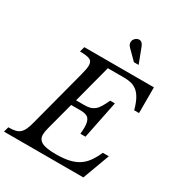

<svg xmlns="http://www.w3.org/2000/svg" viewBox="-252 -1153 1219 1305"><g transform="rotate(30 357.0 -500.5)"><path d="M-15 -40Q18 -40 39.5 -45Q61 -50 75.5 -63.5Q90 -77 100 -99.5Q110 -122 119 -158L235 -599Q242 -625 245.5 -644Q249 -663 249 -677Q249 -710 226 -720Q203 -730 149 -730L160 -770H706V-568H668Q655 -616 639 -646.5Q623 -677 602.5 -694.5Q582 -712 556.5 -719Q531 -726 500 -726H370L292 -429H355Q382 -429 401 -434Q420 -439 435.5 -451.5Q451 -464 464.5 -486Q478 -508 494 -543H531L471 -247H431Q434 -277 434 -299Q434 -344 417 -364.5Q400 -385 354 -385H279L222 -170Q213 -137 213 -114Q213 -78 245 -60.5Q277 -43 355 -43Q413 -43 455 -52Q497 -61 528.5 -80.5Q560 -100 583.5 -132Q607 -164 628 -211H675L597 0H-26ZM503 -850 431 -922Q408 -944 418 -974Q434 -1001 458 -1001Q483 -1001 495 -968L540 -850Z"/></g></svg>

Font: SVN-Libre Baskerville
Style: Italic
Weight: 400
Italic angle: -14°
Designer: Pablo Impallari, Rodrigo Fuenzalida
Foundry: Pablo Impallari, Rodrigo Fuenzalida
Version: Version 1.000; ttfautohint (v1.8.4)